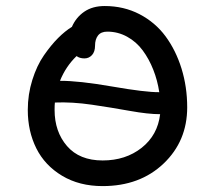

<svg xmlns="http://www.w3.org/2000/svg" viewBox="-20 -673 721 644"><path d="M324.2 -48.8Q246.1 -48.8 188.2 -83.5Q130.4 -118.2 101.8 -175.5Q73.2 -232.9 73.2 -304.2Q73.2 -356.4 88.4 -404.8Q103.5 -453.1 127.4 -487.5Q151.4 -522 174.8 -545.4Q198.2 -568.8 221.2 -583Q234.9 -614.7 262.7 -633.8Q290.5 -652.8 331.1 -652.8Q395 -652.8 447.8 -625.5Q500.5 -598.1 535.2 -551.3Q569.8 -504.4 588.9 -442.9Q607.9 -381.3 607.9 -313Q607.9 -199.7 528.6 -124.3Q449.2 -48.8 324.2 -48.8ZM263.2 -477.1Q247.1 -477.1 236.8 -484.9Q200.7 -450.2 181.2 -401.9Q244.1 -402.3 356.2 -382.8Q468.3 -363.3 514.2 -363.8Q508.3 -403.3 494.1 -439.2Q480 -475.1 458.7 -503.9Q437.5 -532.7 406.5 -549.8Q375.5 -566.9 339.8 -566.9Q318.8 -566.9 308.8 -554Q298.8 -541 298.8 -520Q298.8 -499.5 288.6 -488.3Q278.3 -477.1 263.2 -477.1ZM163.1 -304.2Q163.1 -231.4 204.8 -183.1Q246.6 -134.8 324.2 -134.8Q401.4 -134.8 455.1 -177.2Q508.8 -219.7 517.1 -290Q477.1 -290 415.8 -301Q354.5 -312 288.1 -321.8Q221.7 -331.5 164.1 -329.1Q163.1 -321.3 163.1 -304.2Z"/></svg>

Font: Shantell Sans Irregular Bouncy
Style: Regular
Weight: 400
Designer: Stephen Nixon, Anya Danilova, Shantell Martin
Foundry: Arrow Type
Version: Version 1.006;[9816181b4]